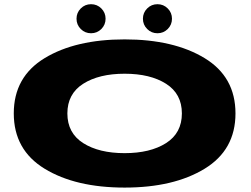

<svg xmlns="http://www.w3.org/2000/svg" viewBox="-20 -864 1164 892"><path d="M559 7.5Q331 7.5 187.5 -80Q44 -167.5 44 -337.2Q44 -507 187.5 -594Q331 -681 559 -681Q787 -681 930.5 -594Q1074 -507 1074 -337Q1074 -167.5 930.5 -80Q787 7.5 559 7.5ZM559 -152.5Q678 -152.5 751.5 -199.2Q825 -246 825 -337Q825 -428 751.5 -474.8Q678 -521.5 559 -521.5Q440 -521.5 366.5 -474.8Q293 -428 293 -337Q293 -246 366.5 -199.2Q440 -152.5 559 -152.5ZM403 -709.5Q375 -709.5 355.2 -729.2Q335.5 -749 335.5 -777Q335.5 -805 355.2 -824.8Q375 -844.5 403 -844.5Q431 -844.5 450.8 -824.8Q470.5 -805 470.5 -777Q470.5 -749 450.8 -729.2Q431 -709.5 403 -709.5ZM711.5 -709.5Q683.5 -709.5 663.8 -729.2Q644 -749 644 -777Q644 -805 663.8 -824.8Q683.5 -844.5 711.5 -844.5Q739.5 -844.5 759.2 -824.8Q779 -805 779 -777Q779 -749 759.2 -729.2Q739.5 -709.5 711.5 -709.5Z"/></svg>

Font: Anybody UltraExpanded ExtraBold
Style: Regular
Weight: 800
Width: 9
Designer: Tyler Finck
Foundry: Etcetera Type Company
Version: Version 1.010; ttfautohint (v1.8.3) -l 8 -r 50 -G 200 -x 14 